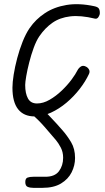

<svg xmlns="http://www.w3.org/2000/svg" viewBox="-20 -552 507 926"><path d="M147 9.5Q95 9.5 67.5 -25Q40 -59.5 40 -129Q40 -154.5 46 -192.2Q52 -230 63 -271.5Q74 -313 89.2 -351.2Q104.5 -389.5 122.5 -416Q152 -459 196.5 -488.5Q241 -518 300.8 -528Q360.5 -538 435 -522Q451.5 -518.5 456.5 -511Q461.5 -503.5 461.5 -489Q461.5 -480 455 -470Q448.5 -460 438.5 -462Q368.5 -479 318.5 -473Q268.5 -467 233 -442.2Q197.5 -417.5 170 -377.5Q155 -355.5 142.5 -321.2Q130 -287 120.8 -250.5Q111.5 -214 106.5 -184.5Q101.5 -155 101.5 -142Q101.5 -101.5 114.8 -77.2Q128 -53 158.5 -53Q188.5 -53 219.2 -70.8Q250 -88.5 277.5 -114.8Q305 -141 325 -168Q345 -195 354 -213.5Q359.5 -224 369.8 -231Q380 -238 394 -231Q404.5 -226 409.5 -216.2Q414.5 -206.5 409 -195Q392.5 -159.5 364.5 -123.2Q336.5 -87 301 -57Q265.5 -27 226 -8.8Q186.5 9.5 147 9.5ZM141 354Q125 354 113.5 349.2Q102 344.5 102 326Q102 308.5 112.8 304.5Q123.5 300.5 141 300.5H199Q244.5 300.5 264.5 273.5Q284.5 246.5 284.5 209Q284.5 181 272.8 159Q261 137 250 124Q226.5 96 195 60Q163.5 24 135.5 1Q127.5 -6 128.5 -15.5Q129.5 -25 136.8 -32.5Q144 -40 153.5 -40Q160.5 -40 164.8 -39Q169 -38 180 -29.5Q193 -19 212.8 1.5Q232.5 22 251.5 42.8Q270.5 63.5 281.5 76.5Q303.5 101.5 322.8 133.5Q342 165.5 342 210Q342 246 325.5 279Q309 312 274.2 333Q239.5 354 184.5 354Z"/></svg>

Font: Edu QLD Hand
Style: Regular
Weight: 400
Designer: Tina and Corey Anderson, Eben Sorkin
Foundry: Sorkin Type Co.
Version: Version 2.000